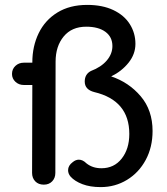

<svg xmlns="http://www.w3.org/2000/svg" viewBox="-20 -754 682 784"><path d="M603 -219Q603 -153 575 -101Q547 -49 498.5 -19.5Q450 10 391 10Q348 10 316.5 -2Q285 -14 268 -33Q258 -45 258 -59Q258 -78 277 -92Q289 -102 302 -102Q318 -102 333 -87Q358 -67 394 -67Q446 -67 477 -106.5Q508 -146 508 -207Q508 -344 365 -378Q326 -388 326 -421Q326 -451 351 -464Q393 -480 416 -507Q439 -534 439 -566Q439 -603 410.5 -624Q382 -645 332 -645Q273 -645 240 -605Q207 -565 207 -502L206 -48Q206 -27 193 -13.5Q180 0 159 0Q137 0 124 -13.5Q111 -27 111 -48L112 -407H77Q57 -407 43 -420Q29 -433 29 -452Q29 -472 43 -485Q57 -498 77 -498H112V-499Q112 -565 138 -618.5Q164 -672 214.5 -703Q265 -734 336 -734Q398 -734 442.5 -713Q487 -692 510 -655.5Q533 -619 533 -575Q533 -533 505 -498Q477 -463 434 -442Q506 -418 554.5 -361Q603 -304 603 -219Z"/></svg>

Font: Quicksand Medium
Style: Regular
Weight: 500
Designer: Andrew Paglinawan
Foundry: Andrew Paglinawan
Version: Version 3.000